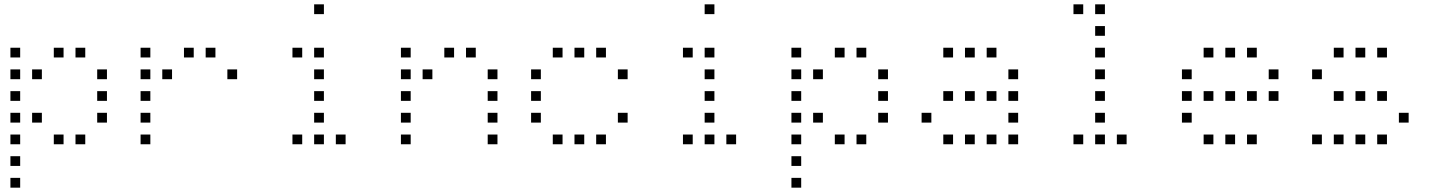

<svg xmlns="http://www.w3.org/2000/svg" viewBox="-20 -693 6640 885"><path d="M29 -473Q28 -473 28 -473Q28 -473 28 -472V-429Q28 -428 28 -428Q28 -428 29 -428H72Q73 -428 73 -428Q73 -428 73 -429V-472Q73 -473 73 -473Q73 -473 72 -473ZM229 -473Q228 -473 228 -473Q228 -473 228 -472V-429Q228 -428 228 -428Q228 -428 229 -428H272Q273 -428 273 -428Q273 -428 273 -429V-472Q273 -473 273 -473Q273 -473 272 -473ZM329 -473Q328 -473 328 -473Q328 -473 328 -472V-429Q328 -428 328 -428Q328 -428 329 -428H372Q373 -428 373 -428Q373 -428 373 -429V-472Q373 -473 373 -473Q373 -473 372 -473ZM29 -373Q28 -373 28 -373Q28 -373 28 -372V-329Q28 -328 28 -328Q28 -328 29 -328H72Q73 -328 73 -328Q73 -328 73 -329V-372Q73 -373 73 -373Q73 -373 72 -373ZM129 -373Q128 -373 128 -373Q128 -373 128 -372V-329Q128 -328 128 -328Q128 -328 129 -328H172Q173 -328 173 -328Q173 -328 173 -329V-372Q173 -373 173 -373Q173 -373 172 -373ZM429 -373Q428 -373 428 -373Q428 -373 428 -372V-329Q428 -328 428 -328Q428 -328 429 -328H472Q473 -328 473 -328Q473 -328 473 -329V-372Q473 -373 473 -373Q473 -373 472 -373ZM29 -273Q28 -273 28 -273Q28 -273 28 -272V-229Q28 -228 28 -228Q28 -228 29 -228H72Q73 -228 73 -228Q73 -228 73 -229V-272Q73 -273 73 -273Q73 -273 72 -273ZM429 -273Q428 -273 428 -273Q428 -273 428 -272V-229Q428 -228 428 -228Q428 -228 429 -228H472Q473 -228 473 -228Q473 -228 473 -229V-272Q473 -273 473 -273Q473 -273 472 -273ZM29 -173Q28 -173 28 -173Q28 -173 28 -172V-129Q28 -128 28 -128Q28 -128 29 -128H72Q73 -128 73 -128Q73 -128 73 -129V-172Q73 -173 73 -173Q73 -173 72 -173ZM129 -173Q128 -173 128 -173Q128 -173 128 -172V-129Q128 -128 128 -128Q128 -128 129 -128H172Q173 -128 173 -128Q173 -128 173 -129V-172Q173 -173 173 -173Q173 -173 172 -173ZM429 -173Q428 -173 428 -173Q428 -173 428 -172V-129Q428 -128 428 -128Q428 -128 429 -128H472Q473 -128 473 -128Q473 -128 473 -129V-172Q473 -173 473 -173Q473 -173 472 -173ZM29 -73Q28 -73 28 -73Q28 -73 28 -72V-29Q28 -28 28 -28Q28 -28 29 -28H72Q73 -28 73 -28Q73 -28 73 -29V-72Q73 -73 73 -73Q73 -73 72 -73ZM229 -73Q228 -73 228 -73Q228 -73 228 -72V-29Q228 -28 228 -28Q228 -28 229 -28H272Q273 -28 273 -28Q273 -28 273 -29V-72Q273 -73 273 -73Q273 -73 272 -73ZM329 -73Q328 -73 328 -73Q328 -73 328 -72V-29Q328 -28 328 -28Q328 -28 329 -28H372Q373 -28 373 -28Q373 -28 373 -29V-72Q373 -73 373 -73Q373 -73 372 -73ZM29 27Q28 27 28 27Q28 27 28 28V71Q28 72 28 72Q28 72 29 72H72Q73 72 73 72Q73 72 73 71V28Q73 27 73 27Q73 27 72 27ZM29 127Q28 127 28 127Q28 127 28 128V171Q28 172 28 172Q28 172 29 172H72Q73 172 73 172Q73 172 73 171V128Q73 127 73 127Q73 127 72 127Z M629 -473Q628 -473 628 -473Q628 -473 628 -472V-429Q628 -428 628 -428Q628 -428 629 -428H672Q673 -428 673 -428Q673 -428 673 -429V-472Q673 -473 673 -473Q673 -473 672 -473ZM829 -473Q828 -473 828 -473Q828 -473 828 -472V-429Q828 -428 828 -428Q828 -428 829 -428H872Q873 -428 873 -428Q873 -428 873 -429V-472Q873 -473 873 -473Q873 -473 872 -473ZM929 -473Q928 -473 928 -473Q928 -473 928 -472V-429Q928 -428 928 -428Q928 -428 929 -428H972Q973 -428 973 -428Q973 -428 973 -429V-472Q973 -473 973 -473Q973 -473 972 -473ZM629 -373Q628 -373 628 -373Q628 -373 628 -372V-329Q628 -328 628 -328Q628 -328 629 -328H672Q673 -328 673 -328Q673 -328 673 -329V-372Q673 -373 673 -373Q673 -373 672 -373ZM729 -373Q728 -373 728 -373Q728 -373 728 -372V-329Q728 -328 728 -328Q728 -328 729 -328H772Q773 -328 773 -328Q773 -328 773 -329V-372Q773 -373 773 -373Q773 -373 772 -373ZM1029 -373Q1028 -373 1028 -373Q1028 -373 1028 -372V-329Q1028 -328 1028 -328Q1028 -328 1029 -328H1072Q1073 -328 1073 -328Q1073 -328 1073 -329V-372Q1073 -373 1073 -373Q1073 -373 1072 -373ZM629 -273Q628 -273 628 -273Q628 -273 628 -272V-229Q628 -228 628 -228Q628 -228 629 -228H672Q673 -228 673 -228Q673 -228 673 -229V-272Q673 -273 673 -273Q673 -273 672 -273ZM629 -173Q628 -173 628 -173Q628 -173 628 -172V-129Q628 -128 628 -128Q628 -128 629 -128H672Q673 -128 673 -128Q673 -128 673 -129V-172Q673 -173 673 -173Q673 -173 672 -173ZM629 -73Q628 -73 628 -73Q628 -73 628 -72V-29Q628 -28 628 -28Q628 -28 629 -28H672Q673 -28 673 -28Q673 -28 673 -29V-72Q673 -73 673 -73Q673 -73 672 -73Z M1429 -673Q1428 -673 1428 -673Q1428 -673 1428 -672V-629Q1428 -628 1428 -628Q1428 -628 1429 -628H1472Q1473 -628 1473 -628Q1473 -628 1473 -629V-672Q1473 -673 1473 -673Q1473 -673 1472 -673ZM1329 -473Q1328 -473 1328 -473Q1328 -473 1328 -472V-429Q1328 -428 1328 -428Q1328 -428 1329 -428H1372Q1373 -428 1373 -428Q1373 -428 1373 -429V-472Q1373 -473 1373 -473Q1373 -473 1372 -473ZM1429 -473Q1428 -473 1428 -473Q1428 -473 1428 -472V-429Q1428 -428 1428 -428Q1428 -428 1429 -428H1472Q1473 -428 1473 -428Q1473 -428 1473 -429V-472Q1473 -473 1473 -473Q1473 -473 1472 -473ZM1429 -373Q1428 -373 1428 -373Q1428 -373 1428 -372V-329Q1428 -328 1428 -328Q1428 -328 1429 -328H1472Q1473 -328 1473 -328Q1473 -328 1473 -329V-372Q1473 -373 1473 -373Q1473 -373 1472 -373ZM1429 -273Q1428 -273 1428 -273Q1428 -273 1428 -272V-229Q1428 -228 1428 -228Q1428 -228 1429 -228H1472Q1473 -228 1473 -228Q1473 -228 1473 -229V-272Q1473 -273 1473 -273Q1473 -273 1472 -273ZM1429 -173Q1428 -173 1428 -173Q1428 -173 1428 -172V-129Q1428 -128 1428 -128Q1428 -128 1429 -128H1472Q1473 -128 1473 -128Q1473 -128 1473 -129V-172Q1473 -173 1473 -173Q1473 -173 1472 -173ZM1329 -73Q1328 -73 1328 -73Q1328 -73 1328 -72V-29Q1328 -28 1328 -28Q1328 -28 1329 -28H1372Q1373 -28 1373 -28Q1373 -28 1373 -29V-72Q1373 -73 1373 -73Q1373 -73 1372 -73ZM1429 -73Q1428 -73 1428 -73Q1428 -73 1428 -72V-29Q1428 -28 1428 -28Q1428 -28 1429 -28H1472Q1473 -28 1473 -28Q1473 -28 1473 -29V-72Q1473 -73 1473 -73Q1473 -73 1472 -73ZM1529 -73Q1528 -73 1528 -73Q1528 -73 1528 -72V-29Q1528 -28 1528 -28Q1528 -28 1529 -28H1572Q1573 -28 1573 -28Q1573 -28 1573 -29V-72Q1573 -73 1573 -73Q1573 -73 1572 -73Z M1829 -473Q1828 -473 1828 -473Q1828 -473 1828 -472V-429Q1828 -428 1828 -428Q1828 -428 1829 -428H1872Q1873 -428 1873 -428Q1873 -428 1873 -429V-472Q1873 -473 1873 -473Q1873 -473 1872 -473ZM2029 -473Q2028 -473 2028 -473Q2028 -473 2028 -472V-429Q2028 -428 2028 -428Q2028 -428 2029 -428H2072Q2073 -428 2073 -428Q2073 -428 2073 -429V-472Q2073 -473 2073 -473Q2073 -473 2072 -473ZM2129 -473Q2128 -473 2128 -473Q2128 -473 2128 -472V-429Q2128 -428 2128 -428Q2128 -428 2129 -428H2172Q2173 -428 2173 -428Q2173 -428 2173 -429V-472Q2173 -473 2173 -473Q2173 -473 2172 -473ZM1829 -373Q1828 -373 1828 -373Q1828 -373 1828 -372V-329Q1828 -328 1828 -328Q1828 -328 1829 -328H1872Q1873 -328 1873 -328Q1873 -328 1873 -329V-372Q1873 -373 1873 -373Q1873 -373 1872 -373ZM1929 -373Q1928 -373 1928 -373Q1928 -373 1928 -372V-329Q1928 -328 1928 -328Q1928 -328 1929 -328H1972Q1973 -328 1973 -328Q1973 -328 1973 -329V-372Q1973 -373 1973 -373Q1973 -373 1972 -373ZM2229 -373Q2228 -373 2228 -373Q2228 -373 2228 -372V-329Q2228 -328 2228 -328Q2228 -328 2229 -328H2272Q2273 -328 2273 -328Q2273 -328 2273 -329V-372Q2273 -373 2273 -373Q2273 -373 2272 -373ZM1829 -273Q1828 -273 1828 -273Q1828 -273 1828 -272V-229Q1828 -228 1828 -228Q1828 -228 1829 -228H1872Q1873 -228 1873 -228Q1873 -228 1873 -229V-272Q1873 -273 1873 -273Q1873 -273 1872 -273ZM2229 -273Q2228 -273 2228 -273Q2228 -273 2228 -272V-229Q2228 -228 2228 -228Q2228 -228 2229 -228H2272Q2273 -228 2273 -228Q2273 -228 2273 -229V-272Q2273 -273 2273 -273Q2273 -273 2272 -273ZM1829 -173Q1828 -173 1828 -173Q1828 -173 1828 -172V-129Q1828 -128 1828 -128Q1828 -128 1829 -128H1872Q1873 -128 1873 -128Q1873 -128 1873 -129V-172Q1873 -173 1873 -173Q1873 -173 1872 -173ZM2229 -173Q2228 -173 2228 -173Q2228 -173 2228 -172V-129Q2228 -128 2228 -128Q2228 -128 2229 -128H2272Q2273 -128 2273 -128Q2273 -128 2273 -129V-172Q2273 -173 2273 -173Q2273 -173 2272 -173ZM1829 -73Q1828 -73 1828 -73Q1828 -73 1828 -72V-29Q1828 -28 1828 -28Q1828 -28 1829 -28H1872Q1873 -28 1873 -28Q1873 -28 1873 -29V-72Q1873 -73 1873 -73Q1873 -73 1872 -73ZM2229 -73Q2228 -73 2228 -73Q2228 -73 2228 -72V-29Q2228 -28 2228 -28Q2228 -28 2229 -28H2272Q2273 -28 2273 -28Q2273 -28 2273 -29V-72Q2273 -73 2273 -73Q2273 -73 2272 -73Z M2529 -473Q2528 -473 2528 -473Q2528 -473 2528 -472V-429Q2528 -428 2528 -428Q2528 -428 2529 -428H2572Q2573 -428 2573 -428Q2573 -428 2573 -429V-472Q2573 -473 2573 -473Q2573 -473 2572 -473ZM2629 -473Q2628 -473 2628 -473Q2628 -473 2628 -472V-429Q2628 -428 2628 -428Q2628 -428 2629 -428H2672Q2673 -428 2673 -428Q2673 -428 2673 -429V-472Q2673 -473 2673 -473Q2673 -473 2672 -473ZM2729 -473Q2728 -473 2728 -473Q2728 -473 2728 -472V-429Q2728 -428 2728 -428Q2728 -428 2729 -428H2772Q2773 -428 2773 -428Q2773 -428 2773 -429V-472Q2773 -473 2773 -473Q2773 -473 2772 -473ZM2429 -373Q2428 -373 2428 -373Q2428 -373 2428 -372V-329Q2428 -328 2428 -328Q2428 -328 2429 -328H2472Q2473 -328 2473 -328Q2473 -328 2473 -329V-372Q2473 -373 2473 -373Q2473 -373 2472 -373ZM2829 -373Q2828 -373 2828 -373Q2828 -373 2828 -372V-329Q2828 -328 2828 -328Q2828 -328 2829 -328H2872Q2873 -328 2873 -328Q2873 -328 2873 -329V-372Q2873 -373 2873 -373Q2873 -373 2872 -373ZM2429 -273Q2428 -273 2428 -273Q2428 -273 2428 -272V-229Q2428 -228 2428 -228Q2428 -228 2429 -228H2472Q2473 -228 2473 -228Q2473 -228 2473 -229V-272Q2473 -273 2473 -273Q2473 -273 2472 -273ZM2429 -173Q2428 -173 2428 -173Q2428 -173 2428 -172V-129Q2428 -128 2428 -128Q2428 -128 2429 -128H2472Q2473 -128 2473 -128Q2473 -128 2473 -129V-172Q2473 -173 2473 -173Q2473 -173 2472 -173ZM2829 -173Q2828 -173 2828 -173Q2828 -173 2828 -172V-129Q2828 -128 2828 -128Q2828 -128 2829 -128H2872Q2873 -128 2873 -128Q2873 -128 2873 -129V-172Q2873 -173 2873 -173Q2873 -173 2872 -173ZM2529 -73Q2528 -73 2528 -73Q2528 -73 2528 -72V-29Q2528 -28 2528 -28Q2528 -28 2529 -28H2572Q2573 -28 2573 -28Q2573 -28 2573 -29V-72Q2573 -73 2573 -73Q2573 -73 2572 -73ZM2629 -73Q2628 -73 2628 -73Q2628 -73 2628 -72V-29Q2628 -28 2628 -28Q2628 -28 2629 -28H2672Q2673 -28 2673 -28Q2673 -28 2673 -29V-72Q2673 -73 2673 -73Q2673 -73 2672 -73ZM2729 -73Q2728 -73 2728 -73Q2728 -73 2728 -72V-29Q2728 -28 2728 -28Q2728 -28 2729 -28H2772Q2773 -28 2773 -28Q2773 -28 2773 -29V-72Q2773 -73 2773 -73Q2773 -73 2772 -73Z M3229 -673Q3228 -673 3228 -673Q3228 -673 3228 -672V-629Q3228 -628 3228 -628Q3228 -628 3229 -628H3272Q3273 -628 3273 -628Q3273 -628 3273 -629V-672Q3273 -673 3273 -673Q3273 -673 3272 -673ZM3129 -473Q3128 -473 3128 -473Q3128 -473 3128 -472V-429Q3128 -428 3128 -428Q3128 -428 3129 -428H3172Q3173 -428 3173 -428Q3173 -428 3173 -429V-472Q3173 -473 3173 -473Q3173 -473 3172 -473ZM3229 -473Q3228 -473 3228 -473Q3228 -473 3228 -472V-429Q3228 -428 3228 -428Q3228 -428 3229 -428H3272Q3273 -428 3273 -428Q3273 -428 3273 -429V-472Q3273 -473 3273 -473Q3273 -473 3272 -473ZM3229 -373Q3228 -373 3228 -373Q3228 -373 3228 -372V-329Q3228 -328 3228 -328Q3228 -328 3229 -328H3272Q3273 -328 3273 -328Q3273 -328 3273 -329V-372Q3273 -373 3273 -373Q3273 -373 3272 -373ZM3229 -273Q3228 -273 3228 -273Q3228 -273 3228 -272V-229Q3228 -228 3228 -228Q3228 -228 3229 -228H3272Q3273 -228 3273 -228Q3273 -228 3273 -229V-272Q3273 -273 3273 -273Q3273 -273 3272 -273ZM3229 -173Q3228 -173 3228 -173Q3228 -173 3228 -172V-129Q3228 -128 3228 -128Q3228 -128 3229 -128H3272Q3273 -128 3273 -128Q3273 -128 3273 -129V-172Q3273 -173 3273 -173Q3273 -173 3272 -173ZM3129 -73Q3128 -73 3128 -73Q3128 -73 3128 -72V-29Q3128 -28 3128 -28Q3128 -28 3129 -28H3172Q3173 -28 3173 -28Q3173 -28 3173 -29V-72Q3173 -73 3173 -73Q3173 -73 3172 -73ZM3229 -73Q3228 -73 3228 -73Q3228 -73 3228 -72V-29Q3228 -28 3228 -28Q3228 -28 3229 -28H3272Q3273 -28 3273 -28Q3273 -28 3273 -29V-72Q3273 -73 3273 -73Q3273 -73 3272 -73ZM3329 -73Q3328 -73 3328 -73Q3328 -73 3328 -72V-29Q3328 -28 3328 -28Q3328 -28 3329 -28H3372Q3373 -28 3373 -28Q3373 -28 3373 -29V-72Q3373 -73 3373 -73Q3373 -73 3372 -73Z M3629 -473Q3628 -473 3628 -473Q3628 -473 3628 -472V-429Q3628 -428 3628 -428Q3628 -428 3629 -428H3672Q3673 -428 3673 -428Q3673 -428 3673 -429V-472Q3673 -473 3673 -473Q3673 -473 3672 -473ZM3829 -473Q3828 -473 3828 -473Q3828 -473 3828 -472V-429Q3828 -428 3828 -428Q3828 -428 3829 -428H3872Q3873 -428 3873 -428Q3873 -428 3873 -429V-472Q3873 -473 3873 -473Q3873 -473 3872 -473ZM3929 -473Q3928 -473 3928 -473Q3928 -473 3928 -472V-429Q3928 -428 3928 -428Q3928 -428 3929 -428H3972Q3973 -428 3973 -428Q3973 -428 3973 -429V-472Q3973 -473 3973 -473Q3973 -473 3972 -473ZM3629 -373Q3628 -373 3628 -373Q3628 -373 3628 -372V-329Q3628 -328 3628 -328Q3628 -328 3629 -328H3672Q3673 -328 3673 -328Q3673 -328 3673 -329V-372Q3673 -373 3673 -373Q3673 -373 3672 -373ZM3729 -373Q3728 -373 3728 -373Q3728 -373 3728 -372V-329Q3728 -328 3728 -328Q3728 -328 3729 -328H3772Q3773 -328 3773 -328Q3773 -328 3773 -329V-372Q3773 -373 3773 -373Q3773 -373 3772 -373ZM4029 -373Q4028 -373 4028 -373Q4028 -373 4028 -372V-329Q4028 -328 4028 -328Q4028 -328 4029 -328H4072Q4073 -328 4073 -328Q4073 -328 4073 -329V-372Q4073 -373 4073 -373Q4073 -373 4072 -373ZM3629 -273Q3628 -273 3628 -273Q3628 -273 3628 -272V-229Q3628 -228 3628 -228Q3628 -228 3629 -228H3672Q3673 -228 3673 -228Q3673 -228 3673 -229V-272Q3673 -273 3673 -273Q3673 -273 3672 -273ZM4029 -273Q4028 -273 4028 -273Q4028 -273 4028 -272V-229Q4028 -228 4028 -228Q4028 -228 4029 -228H4072Q4073 -228 4073 -228Q4073 -228 4073 -229V-272Q4073 -273 4073 -273Q4073 -273 4072 -273ZM3629 -173Q3628 -173 3628 -173Q3628 -173 3628 -172V-129Q3628 -128 3628 -128Q3628 -128 3629 -128H3672Q3673 -128 3673 -128Q3673 -128 3673 -129V-172Q3673 -173 3673 -173Q3673 -173 3672 -173ZM3729 -173Q3728 -173 3728 -173Q3728 -173 3728 -172V-129Q3728 -128 3728 -128Q3728 -128 3729 -128H3772Q3773 -128 3773 -128Q3773 -128 3773 -129V-172Q3773 -173 3773 -173Q3773 -173 3772 -173ZM4029 -173Q4028 -173 4028 -173Q4028 -173 4028 -172V-129Q4028 -128 4028 -128Q4028 -128 4029 -128H4072Q4073 -128 4073 -128Q4073 -128 4073 -129V-172Q4073 -173 4073 -173Q4073 -173 4072 -173ZM3629 -73Q3628 -73 3628 -73Q3628 -73 3628 -72V-29Q3628 -28 3628 -28Q3628 -28 3629 -28H3672Q3673 -28 3673 -28Q3673 -28 3673 -29V-72Q3673 -73 3673 -73Q3673 -73 3672 -73ZM3829 -73Q3828 -73 3828 -73Q3828 -73 3828 -72V-29Q3828 -28 3828 -28Q3828 -28 3829 -28H3872Q3873 -28 3873 -28Q3873 -28 3873 -29V-72Q3873 -73 3873 -73Q3873 -73 3872 -73ZM3929 -73Q3928 -73 3928 -73Q3928 -73 3928 -72V-29Q3928 -28 3928 -28Q3928 -28 3929 -28H3972Q3973 -28 3973 -28Q3973 -28 3973 -29V-72Q3973 -73 3973 -73Q3973 -73 3972 -73ZM3629 27Q3628 27 3628 27Q3628 27 3628 28V71Q3628 72 3628 72Q3628 72 3629 72H3672Q3673 72 3673 72Q3673 72 3673 71V28Q3673 27 3673 27Q3673 27 3672 27ZM3629 127Q3628 127 3628 127Q3628 127 3628 128V171Q3628 172 3628 172Q3628 172 3629 172H3672Q3673 172 3673 172Q3673 172 3673 171V128Q3673 127 3673 127Q3673 127 3672 127Z M4329 -473Q4328 -473 4328 -473Q4328 -473 4328 -472V-429Q4328 -428 4328 -428Q4328 -428 4329 -428H4372Q4373 -428 4373 -428Q4373 -428 4373 -429V-472Q4373 -473 4373 -473Q4373 -473 4372 -473ZM4429 -473Q4428 -473 4428 -473Q4428 -473 4428 -472V-429Q4428 -428 4428 -428Q4428 -428 4429 -428H4472Q4473 -428 4473 -428Q4473 -428 4473 -429V-472Q4473 -473 4473 -473Q4473 -473 4472 -473ZM4529 -473Q4528 -473 4528 -473Q4528 -473 4528 -472V-429Q4528 -428 4528 -428Q4528 -428 4529 -428H4572Q4573 -428 4573 -428Q4573 -428 4573 -429V-472Q4573 -473 4573 -473Q4573 -473 4572 -473ZM4629 -373Q4628 -373 4628 -373Q4628 -373 4628 -372V-329Q4628 -328 4628 -328Q4628 -328 4629 -328H4672Q4673 -328 4673 -328Q4673 -328 4673 -329V-372Q4673 -373 4673 -373Q4673 -373 4672 -373ZM4329 -273Q4328 -273 4328 -273Q4328 -273 4328 -272V-229Q4328 -228 4328 -228Q4328 -228 4329 -228H4372Q4373 -228 4373 -228Q4373 -228 4373 -229V-272Q4373 -273 4373 -273Q4373 -273 4372 -273ZM4429 -273Q4428 -273 4428 -273Q4428 -273 4428 -272V-229Q4428 -228 4428 -228Q4428 -228 4429 -228H4472Q4473 -228 4473 -228Q4473 -228 4473 -229V-272Q4473 -273 4473 -273Q4473 -273 4472 -273ZM4529 -273Q4528 -273 4528 -273Q4528 -273 4528 -272V-229Q4528 -228 4528 -228Q4528 -228 4529 -228H4572Q4573 -228 4573 -228Q4573 -228 4573 -229V-272Q4573 -273 4573 -273Q4573 -273 4572 -273ZM4629 -273Q4628 -273 4628 -273Q4628 -273 4628 -272V-229Q4628 -228 4628 -228Q4628 -228 4629 -228H4672Q4673 -228 4673 -228Q4673 -228 4673 -229V-272Q4673 -273 4673 -273Q4673 -273 4672 -273ZM4229 -173Q4228 -173 4228 -173Q4228 -173 4228 -172V-129Q4228 -128 4228 -128Q4228 -128 4229 -128H4272Q4273 -128 4273 -128Q4273 -128 4273 -129V-172Q4273 -173 4273 -173Q4273 -173 4272 -173ZM4629 -173Q4628 -173 4628 -173Q4628 -173 4628 -172V-129Q4628 -128 4628 -128Q4628 -128 4629 -128H4672Q4673 -128 4673 -128Q4673 -128 4673 -129V-172Q4673 -173 4673 -173Q4673 -173 4672 -173ZM4329 -73Q4328 -73 4328 -73Q4328 -73 4328 -72V-29Q4328 -28 4328 -28Q4328 -28 4329 -28H4372Q4373 -28 4373 -28Q4373 -28 4373 -29V-72Q4373 -73 4373 -73Q4373 -73 4372 -73ZM4429 -73Q4428 -73 4428 -73Q4428 -73 4428 -72V-29Q4428 -28 4428 -28Q4428 -28 4429 -28H4472Q4473 -28 4473 -28Q4473 -28 4473 -29V-72Q4473 -73 4473 -73Q4473 -73 4472 -73ZM4529 -73Q4528 -73 4528 -73Q4528 -73 4528 -72V-29Q4528 -28 4528 -28Q4528 -28 4529 -28H4572Q4573 -28 4573 -28Q4573 -28 4573 -29V-72Q4573 -73 4573 -73Q4573 -73 4572 -73ZM4629 -73Q4628 -73 4628 -73Q4628 -73 4628 -72V-29Q4628 -28 4628 -28Q4628 -28 4629 -28H4672Q4673 -28 4673 -28Q4673 -28 4673 -29V-72Q4673 -73 4673 -73Q4673 -73 4672 -73Z M4929 -673Q4928 -673 4928 -673Q4928 -673 4928 -672V-629Q4928 -628 4928 -628Q4928 -628 4929 -628H4972Q4973 -628 4973 -628Q4973 -628 4973 -629V-672Q4973 -673 4973 -673Q4973 -673 4972 -673ZM5029 -673Q5028 -673 5028 -673Q5028 -673 5028 -672V-629Q5028 -628 5028 -628Q5028 -628 5029 -628H5072Q5073 -628 5073 -628Q5073 -628 5073 -629V-672Q5073 -673 5073 -673Q5073 -673 5072 -673ZM5029 -573Q5028 -573 5028 -573Q5028 -573 5028 -572V-529Q5028 -528 5028 -528Q5028 -528 5029 -528H5072Q5073 -528 5073 -528Q5073 -528 5073 -529V-572Q5073 -573 5073 -573Q5073 -573 5072 -573ZM5029 -473Q5028 -473 5028 -473Q5028 -473 5028 -472V-429Q5028 -428 5028 -428Q5028 -428 5029 -428H5072Q5073 -428 5073 -428Q5073 -428 5073 -429V-472Q5073 -473 5073 -473Q5073 -473 5072 -473ZM5029 -373Q5028 -373 5028 -373Q5028 -373 5028 -372V-329Q5028 -328 5028 -328Q5028 -328 5029 -328H5072Q5073 -328 5073 -328Q5073 -328 5073 -329V-372Q5073 -373 5073 -373Q5073 -373 5072 -373ZM5029 -273Q5028 -273 5028 -273Q5028 -273 5028 -272V-229Q5028 -228 5028 -228Q5028 -228 5029 -228H5072Q5073 -228 5073 -228Q5073 -228 5073 -229V-272Q5073 -273 5073 -273Q5073 -273 5072 -273ZM5029 -173Q5028 -173 5028 -173Q5028 -173 5028 -172V-129Q5028 -128 5028 -128Q5028 -128 5029 -128H5072Q5073 -128 5073 -128Q5073 -128 5073 -129V-172Q5073 -173 5073 -173Q5073 -173 5072 -173ZM4929 -73Q4928 -73 4928 -73Q4928 -73 4928 -72V-29Q4928 -28 4928 -28Q4928 -28 4929 -28H4972Q4973 -28 4973 -28Q4973 -28 4973 -29V-72Q4973 -73 4973 -73Q4973 -73 4972 -73ZM5029 -73Q5028 -73 5028 -73Q5028 -73 5028 -72V-29Q5028 -28 5028 -28Q5028 -28 5029 -28H5072Q5073 -28 5073 -28Q5073 -28 5073 -29V-72Q5073 -73 5073 -73Q5073 -73 5072 -73ZM5129 -73Q5128 -73 5128 -73Q5128 -73 5128 -72V-29Q5128 -28 5128 -28Q5128 -28 5129 -28H5172Q5173 -28 5173 -28Q5173 -28 5173 -29V-72Q5173 -73 5173 -73Q5173 -73 5172 -73Z M5529 -473Q5528 -473 5528 -473Q5528 -473 5528 -472V-429Q5528 -428 5528 -428Q5528 -428 5529 -428H5572Q5573 -428 5573 -428Q5573 -428 5573 -429V-472Q5573 -473 5573 -473Q5573 -473 5572 -473ZM5629 -473Q5628 -473 5628 -473Q5628 -473 5628 -472V-429Q5628 -428 5628 -428Q5628 -428 5629 -428H5672Q5673 -428 5673 -428Q5673 -428 5673 -429V-472Q5673 -473 5673 -473Q5673 -473 5672 -473ZM5729 -473Q5728 -473 5728 -473Q5728 -473 5728 -472V-429Q5728 -428 5728 -428Q5728 -428 5729 -428H5772Q5773 -428 5773 -428Q5773 -428 5773 -429V-472Q5773 -473 5773 -473Q5773 -473 5772 -473ZM5429 -373Q5428 -373 5428 -373Q5428 -373 5428 -372V-329Q5428 -328 5428 -328Q5428 -328 5429 -328H5472Q5473 -328 5473 -328Q5473 -328 5473 -329V-372Q5473 -373 5473 -373Q5473 -373 5472 -373ZM5829 -373Q5828 -373 5828 -373Q5828 -373 5828 -372V-329Q5828 -328 5828 -328Q5828 -328 5829 -328H5872Q5873 -328 5873 -328Q5873 -328 5873 -329V-372Q5873 -373 5873 -373Q5873 -373 5872 -373ZM5429 -273Q5428 -273 5428 -273Q5428 -273 5428 -272V-229Q5428 -228 5428 -228Q5428 -228 5429 -228H5472Q5473 -228 5473 -228Q5473 -228 5473 -229V-272Q5473 -273 5473 -273Q5473 -273 5472 -273ZM5529 -273Q5528 -273 5528 -273Q5528 -273 5528 -272V-229Q5528 -228 5528 -228Q5528 -228 5529 -228H5572Q5573 -228 5573 -228Q5573 -228 5573 -229V-272Q5573 -273 5573 -273Q5573 -273 5572 -273ZM5629 -273Q5628 -273 5628 -273Q5628 -273 5628 -272V-229Q5628 -228 5628 -228Q5628 -228 5629 -228H5672Q5673 -228 5673 -228Q5673 -228 5673 -229V-272Q5673 -273 5673 -273Q5673 -273 5672 -273ZM5729 -273Q5728 -273 5728 -273Q5728 -273 5728 -272V-229Q5728 -228 5728 -228Q5728 -228 5729 -228H5772Q5773 -228 5773 -228Q5773 -228 5773 -229V-272Q5773 -273 5773 -273Q5773 -273 5772 -273ZM5829 -273Q5828 -273 5828 -273Q5828 -273 5828 -272V-229Q5828 -228 5828 -228Q5828 -228 5829 -228H5872Q5873 -228 5873 -228Q5873 -228 5873 -229V-272Q5873 -273 5873 -273Q5873 -273 5872 -273ZM5429 -173Q5428 -173 5428 -173Q5428 -173 5428 -172V-129Q5428 -128 5428 -128Q5428 -128 5429 -128H5472Q5473 -128 5473 -128Q5473 -128 5473 -129V-172Q5473 -173 5473 -173Q5473 -173 5472 -173ZM5529 -73Q5528 -73 5528 -73Q5528 -73 5528 -72V-29Q5528 -28 5528 -28Q5528 -28 5529 -28H5572Q5573 -28 5573 -28Q5573 -28 5573 -29V-72Q5573 -73 5573 -73Q5573 -73 5572 -73ZM5629 -73Q5628 -73 5628 -73Q5628 -73 5628 -72V-29Q5628 -28 5628 -28Q5628 -28 5629 -28H5672Q5673 -28 5673 -28Q5673 -28 5673 -29V-72Q5673 -73 5673 -73Q5673 -73 5672 -73ZM5729 -73Q5728 -73 5728 -73Q5728 -73 5728 -72V-29Q5728 -28 5728 -28Q5728 -28 5729 -28H5772Q5773 -28 5773 -28Q5773 -28 5773 -29V-72Q5773 -73 5773 -73Q5773 -73 5772 -73Z M6129 -473Q6128 -473 6128 -473Q6128 -473 6128 -472V-429Q6128 -428 6128 -428Q6128 -428 6129 -428H6172Q6173 -428 6173 -428Q6173 -428 6173 -429V-472Q6173 -473 6173 -473Q6173 -473 6172 -473ZM6229 -473Q6228 -473 6228 -473Q6228 -473 6228 -472V-429Q6228 -428 6228 -428Q6228 -428 6229 -428H6272Q6273 -428 6273 -428Q6273 -428 6273 -429V-472Q6273 -473 6273 -473Q6273 -473 6272 -473ZM6329 -473Q6328 -473 6328 -473Q6328 -473 6328 -472V-429Q6328 -428 6328 -428Q6328 -428 6329 -428H6372Q6373 -428 6373 -428Q6373 -428 6373 -429V-472Q6373 -473 6373 -473Q6373 -473 6372 -473ZM6029 -373Q6028 -373 6028 -373Q6028 -373 6028 -372V-329Q6028 -328 6028 -328Q6028 -328 6029 -328H6072Q6073 -328 6073 -328Q6073 -328 6073 -329V-372Q6073 -373 6073 -373Q6073 -373 6072 -373ZM6129 -273Q6128 -273 6128 -273Q6128 -273 6128 -272V-229Q6128 -228 6128 -228Q6128 -228 6129 -228H6172Q6173 -228 6173 -228Q6173 -228 6173 -229V-272Q6173 -273 6173 -273Q6173 -273 6172 -273ZM6229 -273Q6228 -273 6228 -273Q6228 -273 6228 -272V-229Q6228 -228 6228 -228Q6228 -228 6229 -228H6272Q6273 -228 6273 -228Q6273 -228 6273 -229V-272Q6273 -273 6273 -273Q6273 -273 6272 -273ZM6329 -273Q6328 -273 6328 -273Q6328 -273 6328 -272V-229Q6328 -228 6328 -228Q6328 -228 6329 -228H6372Q6373 -228 6373 -228Q6373 -228 6373 -229V-272Q6373 -273 6373 -273Q6373 -273 6372 -273ZM6429 -173Q6428 -173 6428 -173Q6428 -173 6428 -172V-129Q6428 -128 6428 -128Q6428 -128 6429 -128H6472Q6473 -128 6473 -128Q6473 -128 6473 -129V-172Q6473 -173 6473 -173Q6473 -173 6472 -173ZM6029 -73Q6028 -73 6028 -73Q6028 -73 6028 -72V-29Q6028 -28 6028 -28Q6028 -28 6029 -28H6072Q6073 -28 6073 -28Q6073 -28 6073 -29V-72Q6073 -73 6073 -73Q6073 -73 6072 -73ZM6129 -73Q6128 -73 6128 -73Q6128 -73 6128 -72V-29Q6128 -28 6128 -28Q6128 -28 6129 -28H6172Q6173 -28 6173 -28Q6173 -28 6173 -29V-72Q6173 -73 6173 -73Q6173 -73 6172 -73ZM6229 -73Q6228 -73 6228 -73Q6228 -73 6228 -72V-29Q6228 -28 6228 -28Q6228 -28 6229 -28H6272Q6273 -28 6273 -28Q6273 -28 6273 -29V-72Q6273 -73 6273 -73Q6273 -73 6272 -73ZM6329 -73Q6328 -73 6328 -73Q6328 -73 6328 -72V-29Q6328 -28 6328 -28Q6328 -28 6329 -28H6372Q6373 -28 6373 -28Q6373 -28 6373 -29V-72Q6373 -73 6373 -73Q6373 -73 6372 -73Z"/></svg>

Font: Doto Light
Style: Regular
Weight: 300
Monospace: yes
Version: Version 1.000